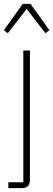

<svg xmlns="http://www.w3.org/2000/svg" viewBox="-30 -768 274 988"><path d="M13 170H90V-508H124V156Q124 180 113.5 190Q103 200 80 200H13ZM127 -748 224 -613 204 -597 107 -722 10 -597 -10 -613 87 -748Z"/></svg>

Font: IBM Plex Sans Condensed ExtraLight
Style: Regular
Weight: 200
Width: 3
Designer: Mike Abbink, Paul van der Laan, Pieter van Rosmalen
Foundry: Bold Monday
Version: Version 1.3